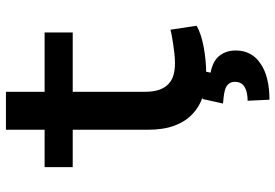

<svg xmlns="http://www.w3.org/2000/svg" viewBox="-159 -538 918 640"><g transform="rotate(-90 300.0 -218.0)"><path d="M314 -657.2H187.5V-528.3H63V-434.6H187.5V-184.6Q187.5 -132.8 200.9 -96.2Q214.4 -59.6 239.3 -36.1Q263.7 -12.2 298.1 -1Q332.5 10.3 374 10.3Q396.5 10.3 419.2 8.1Q441.9 5.9 462.9 2Q483.9 -2 502.2 -7.8Q520.5 -13.7 534.2 -21.5L521 -108.9Q512.2 -106.4 499.3 -104Q486.3 -101.6 471.7 -99.6Q456.5 -97.2 440.2 -95.5Q423.8 -93.8 408.7 -93.8Q387.7 -93.8 370.1 -98.6Q352.5 -103.5 339.8 -115.7Q327.6 -127 320.8 -146.2Q314 -165.5 314 -194.8V-434.6H511.7V-528.3H314ZM383.3 -2H290L274.9 66.4Q293.9 67.9 307.9 70.1Q321.8 72.3 330.6 77.1Q338.9 82 343 89.1Q347.2 96.2 347.2 106.4Q347.2 118.2 342.3 126.2Q337.4 134.3 328.6 139.2Q320.3 144 308.8 146.2Q297.4 148.4 284.2 148.4L287.6 221.2Q326.7 221.2 356.7 213.6Q386.7 206.1 407.2 191.9Q429.2 177.7 440.4 156.7Q451.7 135.7 451.7 109.4Q451.7 88.4 445.3 73.5Q439 58.6 428.7 48.3Q418.5 38.6 405 33Q391.6 27.3 377.9 24.9Z"/></g></svg>

Font: Roboto Mono SemiBold
Style: Regular
Weight: 600
Monospace: yes
Designer: Google
Version: Version 3.000